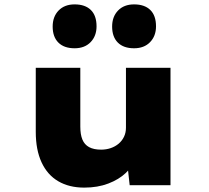

<svg xmlns="http://www.w3.org/2000/svg" viewBox="-20 -844 951 875"><path d="M364 11Q295 11 245.5 -18Q196 -47 169.5 -104Q143 -161 143 -243V-535H346V-267Q346 -231 355.5 -208Q365 -185 386 -173.5Q407 -162 441 -162Q464 -162 484.5 -169Q505 -176 520.5 -189Q536 -202 545 -220.5Q554 -239 554 -262V-535H757V0H571L559 -108L597 -120Q585 -86 553.5 -56Q522 -26 473.5 -7.5Q425 11 364 11ZM591 -624Q543 -624 517 -650Q491 -676 491 -723Q491 -768 518 -796Q545 -824 591 -824Q639 -824 665 -798.5Q691 -773 691 -724Q691 -680 664 -652Q637 -624 591 -624ZM320 -624Q272 -624 246 -650Q220 -676 220 -723Q220 -768 247 -796Q274 -824 320 -824Q368 -824 394 -798.5Q420 -773 420 -724Q420 -680 393 -652Q366 -624 320 -624Z"/></svg>

Font: Lexend Mega Black
Style: Regular
Weight: 900
Version: Version 1.007